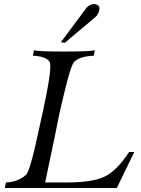

<svg xmlns="http://www.w3.org/2000/svg" viewBox="-20 -945 707 965"><path d="M655 -181 567 0H4L10 -28Q69 -30 111 -66Q120 -75 132.5 -116.5Q145 -158 155 -201Q165 -244 174.5 -289Q184 -334 185 -337Q245 -603 230 -633Q213 -662 145 -665L151 -693Q166 -686 301 -686Q437 -686 457 -693L451 -665Q380 -662 352 -633Q346 -627 337.5 -603Q329 -579 321 -549.5Q313 -520 304 -482.5Q295 -445 288.5 -417.5Q282 -390 276.5 -364Q271 -338 271 -337Q270 -332 266 -312Q262 -292 256.5 -264.5Q251 -237 244 -204.5Q237 -172 230.5 -140.5Q224 -109 218.5 -83.5Q213 -58 210 -42.5Q207 -27 207 -28H227Q247 -28 271 -28Q295 -28 316 -28Q441 -28 503 -56Q565 -84 629 -181ZM476 -915Q483 -905 477.5 -887.5Q472 -870 459 -859L306 -730L286 -733L415 -906Q426 -919 444 -923.5Q462 -928 476 -915Z"/></svg>

Font: GFS Artemisia
Style: Italic
Weight: 400
Italic angle: -12°
Designer: Takis Katsoulidis and George D. Matthiopoulos
Foundry: George Matthiopoulos and Takis Katsoulidis
Version: Version 1.0